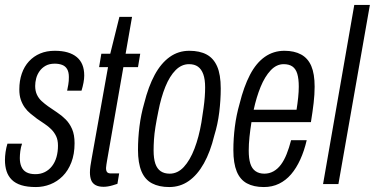

<svg xmlns="http://www.w3.org/2000/svg" viewBox="-27 -743 1513 775"><path d="M118 12Q83 12 59 4.5Q35 -3 20.5 -17.5Q6 -32 -0.5 -52Q-7 -72 -7 -97Q-7 -112 -4.5 -129.5Q-2 -147 3 -163H62Q57 -149 55 -133Q53 -117 53 -105Q53 -85 59.5 -70Q66 -55 80 -47.5Q94 -40 116 -40Q137 -40 154 -48.5Q171 -57 183 -72.5Q195 -88 201 -109Q207 -130 207 -155Q207 -178 199.5 -193.5Q192 -209 180 -221Q168 -233 153 -243Q138 -253 122 -264Q109 -274 96 -284.5Q83 -295 73 -309Q63 -323 57 -340.5Q51 -358 51 -382Q51 -417 61 -446Q71 -475 90 -495.5Q109 -516 135 -527Q161 -538 194 -538Q224 -538 246 -531.5Q268 -525 283 -512.5Q298 -500 305.5 -481.5Q313 -463 313 -438Q313 -425 310 -409Q307 -393 302 -377H244Q250 -406 250.5 -416.5Q251 -427 251 -432Q251 -452 244 -464Q237 -476 224 -481Q211 -486 194 -486Q172 -486 157 -477.5Q142 -469 132.5 -455.5Q123 -442 119 -426.5Q115 -411 115 -396Q115 -376 122 -361Q129 -346 141 -335Q153 -324 167 -314Q184 -302 203 -289.5Q222 -277 238 -261Q254 -245 264 -222Q274 -199 274 -165Q274 -121 261 -87.5Q248 -54 226 -32Q204 -10 176 1Q148 12 118 12Z M391 11Q371 11 358.5 4Q346 -3 341 -16Q336 -29 336 -47Q336 -59 338 -73Q340 -87 343 -103L409 -472H373L382 -526H418L455 -675H506L480 -526H539L530 -472H471L405 -94Q404 -88 402.5 -78.5Q401 -69 401 -65Q401 -53 405.5 -48Q410 -43 420 -43H454L447 -1Q438 2 428 5Q418 8 408.5 9.5Q399 11 391 11Z M656 12Q615 12 586.5 -3Q558 -18 544 -51.5Q530 -85 530 -138Q530 -185 536 -233Q542 -281 555 -326Q572 -394 597.5 -441Q623 -488 658 -513Q693 -538 737 -538Q779 -538 807 -523Q835 -508 849.5 -475Q864 -442 864 -386Q864 -339 858 -290Q852 -241 838 -196Q822 -130 796 -83.5Q770 -37 735 -12.5Q700 12 656 12ZM658 -42Q690 -42 715 -69Q740 -96 758 -143Q776 -190 786 -249Q791 -281 794.5 -306Q798 -331 799.5 -351.5Q801 -372 801 -390Q801 -423 793.5 -443.5Q786 -464 772 -474Q758 -484 736 -484Q706 -484 682 -460Q658 -436 640.5 -393Q623 -350 612 -293Q605 -259 600.5 -231Q596 -203 594.5 -179.5Q593 -156 593 -136Q593 -103 600 -82.5Q607 -62 621.5 -52Q636 -42 658 -42Z M1038 12Q997 12 969.5 -3Q942 -18 928.5 -51Q915 -84 915 -137Q915 -184 921 -231.5Q927 -279 940 -324Q957 -393 982 -441Q1007 -489 1042 -513.5Q1077 -538 1121 -538Q1161 -538 1188.5 -523Q1216 -508 1229.5 -476.5Q1243 -445 1243 -393Q1243 -362 1239 -327.5Q1235 -293 1228 -250H988Q983 -219 980 -190Q977 -161 977 -135Q977 -103 983.5 -82.5Q990 -62 1004.5 -52Q1019 -42 1040 -42Q1060 -42 1077 -51.5Q1094 -61 1107 -78.5Q1120 -96 1130 -121Q1140 -146 1148 -177H1211Q1201 -134 1185 -99Q1169 -64 1148 -39.5Q1127 -15 1099.5 -1.5Q1072 12 1038 12ZM997 -300H1170Q1174 -325 1176.5 -349Q1179 -373 1179 -393Q1179 -425 1173 -445Q1167 -465 1153.5 -474.5Q1140 -484 1118 -484Q1089 -484 1065.5 -459Q1042 -434 1025 -392.5Q1008 -351 997 -300Z M1277 0 1403 -723H1466L1339 0Z"/></svg>

Font: Archivo ExtraCondensed Light
Style: Italic
Weight: 300
Width: 2
Italic angle: -10°
Designer: Hector Gatti
Foundry: Omnibus-Type
Version: Version 2.001